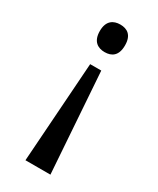

<svg xmlns="http://www.w3.org/2000/svg" viewBox="-186 -600 692 839"><g transform="rotate(30 160.0 -180.5)"><path d="M160 -541C126 -541 96 -524 96 -472C96 -419 126 -402 160 -402C195 -402 223 -419 223 -472C223 -524 195 -541 160 -541ZM188 -325H132L97 180H223Z"/></g></svg>

Font: Noto Serif Hebrew SemiCondensed Medium
Style: Regular
Weight: 500
Width: 4
Designer: Monotype Design Team
Foundry: Monotype Imaging Inc.
Version: Version 2.004